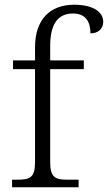

<svg xmlns="http://www.w3.org/2000/svg" viewBox="-20 -791 456 811"><path d="M31 0H312V-32H267C215 -32 192 -39 192 -107V-499H334V-536H192V-597C192 -684 221 -734 288 -734C346 -734 362 -694 362 -650C392 -650 416 -667 416 -699C416 -737 379 -771 293 -771C190 -771 128 -707 128 -592V-536H35V-499H128V-107C128 -39 105 -32 53 -32H31Z"/></svg>

Font: Noto Serif Light
Style: Regular
Weight: 300
Designer: Monotype Design Team
Foundry: Monotype Imaging Inc.
Version: Version 2.013